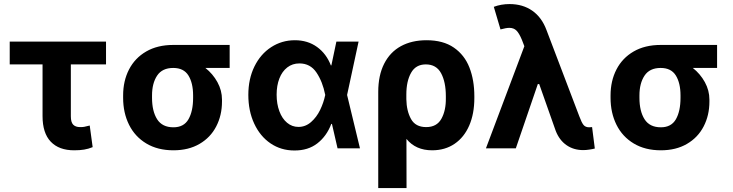

<svg xmlns="http://www.w3.org/2000/svg" viewBox="-20 -737 3640 954"><path d="M506.8 -417H332V-159.2Q332 -129.4 343.8 -117.4Q355.5 -105.5 377.9 -105.5Q392.1 -105.5 398.7 -106.9Q405.3 -108.4 425.8 -113.3L440.4 -5.9Q418.9 2.9 397.9 6.3Q377 9.8 348.6 9.8Q272.9 9.8 232.2 -33Q191.4 -75.7 191.4 -160.2V-417H28.3V-530.3H506.8Z M840.8 -513.7H1121.1V-399.4H1000.5Q1037.6 -370.1 1060.3 -328.9Q1083 -287.6 1083 -242.2V-232.4Q1083 -164.1 1054.4 -108.9Q1025.9 -53.7 971.4 -22Q917 9.8 841.8 9.8Q763.7 9.8 707.3 -23.9Q650.9 -57.6 621.3 -116.9Q591.8 -176.3 591.8 -251V-262.7Q591.8 -335 621.1 -391.8Q650.4 -448.7 706.5 -481.2Q762.7 -513.7 840.8 -513.7ZM841.8 -104.5Q893.6 -104.5 916.5 -144.5Q939.5 -184.6 939.5 -251V-262.7Q939.5 -324.2 916.3 -361.8Q893.1 -399.4 840.8 -399.4Q786.1 -399.4 760.7 -361.3Q735.4 -323.2 735.4 -262.7V-251Q735.4 -184.6 760.7 -144.5Q786.1 -104.5 841.8 -104.5Z M1213.9 -265.6Q1213.9 -344.7 1244.1 -406.5Q1274.4 -468.3 1327.4 -502.7Q1380.4 -537.1 1445.3 -537.1Q1508.8 -537.1 1555.2 -503.7Q1601.6 -470.2 1624 -412.1H1626.5L1651.4 -530.3H1761.7L1704.6 -265.1L1768.6 0H1657.2L1629.4 -121.1H1626Q1603 -60.5 1556.9 -24.7Q1510.7 11.2 1442.4 10.7Q1376.5 10.7 1324.5 -24.4Q1272.5 -59.6 1243.2 -122.6Q1213.9 -185.5 1213.9 -265.6ZM1462.9 -106.4Q1498 -106.4 1525.6 -130.6Q1553.2 -154.8 1570.6 -190.7Q1587.9 -226.6 1595.7 -263.7L1596.2 -265.1L1595.7 -266.6Q1583 -331.1 1552.5 -376.5Q1522 -421.9 1467.8 -421.9Q1433.1 -421.9 1407.5 -402.1Q1381.8 -382.3 1368.2 -347.2Q1354.5 -312 1354.5 -266.6Q1354.5 -220.7 1368.2 -184.1Q1381.8 -147.5 1406.5 -127Q1431.2 -106.4 1462.9 -106.4Z M2099.6 -537.1Q2182.1 -537.1 2235.1 -500.5Q2288.1 -463.9 2312.5 -401.4Q2336.9 -338.9 2336.9 -258.8V-250Q2336.9 -171.9 2311.5 -113.3Q2286.1 -54.7 2238.8 -22.5Q2191.4 9.8 2127 9.8Q2045.4 9.8 1999.5 -46.9L2000 197.3H1859.4V-280.3Q1859.4 -362.3 1888.7 -420.2Q1918 -478 1971.9 -507.6Q2025.9 -537.1 2099.6 -537.1ZM1999 -244.1Q2000 -186 2022.2 -145.8Q2044.4 -105.5 2097.7 -105.5Q2150.4 -105.5 2173.3 -147Q2196.3 -188.5 2195.3 -250V-258.8Q2195.3 -329.6 2171.6 -373.3Q2147.9 -417 2095.7 -417Q2045.9 -417 2022.5 -375.2Q1999 -333.5 1999 -267.6Z M2741.2 -86.9 2659.2 -319.3H2652.3L2543 0H2394.5L2585.4 -507.3L2573.2 -539.1Q2559.6 -571.8 2546.1 -585.2Q2532.7 -598.6 2510.7 -598.6Q2495.1 -598.6 2466.8 -590.8L2433.6 -703.1Q2470.2 -716.8 2511.7 -716.8Q2577.6 -716.8 2624.8 -683.8Q2671.9 -650.9 2695.3 -587.9L2858.4 -159.2Q2870.1 -127.4 2879.6 -116Q2889.2 -104.5 2907.2 -104.5L2921.9 -105.5L2935.5 1Q2924.8 3.9 2908.4 6.3Q2892.1 8.8 2877.9 8.8Q2830.1 8.8 2794.7 -15.9Q2759.3 -40.5 2741.2 -86.9Z M3262.7 -513.7H3543V-399.4H3422.4Q3459.5 -370.1 3482.2 -328.9Q3504.9 -287.6 3504.9 -242.2V-232.4Q3504.9 -164.1 3476.3 -108.9Q3447.8 -53.7 3393.3 -22Q3338.9 9.8 3263.7 9.8Q3185.5 9.8 3129.2 -23.9Q3072.8 -57.6 3043.2 -116.9Q3013.7 -176.3 3013.7 -251V-262.7Q3013.7 -335 3043 -391.8Q3072.3 -448.7 3128.4 -481.2Q3184.6 -513.7 3262.7 -513.7ZM3263.7 -104.5Q3315.4 -104.5 3338.4 -144.5Q3361.3 -184.6 3361.3 -251V-262.7Q3361.3 -324.2 3338.1 -361.8Q3314.9 -399.4 3262.7 -399.4Q3208 -399.4 3182.6 -361.3Q3157.2 -323.2 3157.2 -262.7V-251Q3157.2 -184.6 3182.6 -144.5Q3208 -104.5 3263.7 -104.5Z"/></svg>

Font: WEMIX Pretendard
Style: Bold
Weight: 700
Designer: Base glyphs from Inter by Rasmus Andersson; Hangeul glyphs from Noto Sans CJK(Source Han Sans) by Jang Soo-young and Kan
Foundry: Kil Hyung-jin
Version: Version 1.000